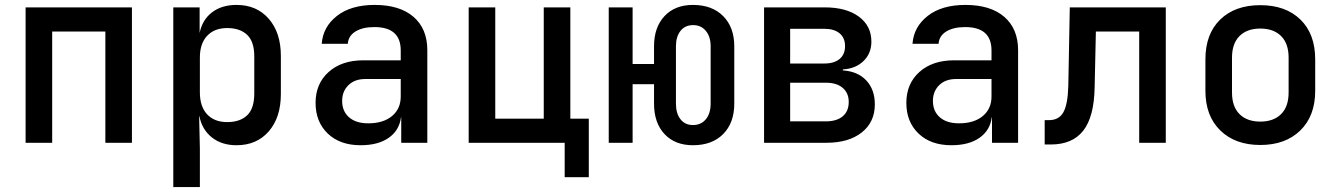

<svg xmlns="http://www.w3.org/2000/svg" viewBox="-20 -580 5440 780"><path d="M84 0V-550H516V0H408V-452H192V0Z M684 180V-550H791V-446Q802 -500 841.5 -530Q881 -560 941 -560Q1023 -560 1072 -503.5Q1121 -447 1121 -353V-198Q1121 -103 1072 -46.5Q1023 10 941 10Q881 10 841 -21.5Q801 -53 790 -108H789L792 23V180ZM903 -84Q955 -84 984 -111.5Q1013 -139 1013 -200V-351Q1013 -411 984 -438.5Q955 -466 903 -466Q851 -466 821.5 -434.5Q792 -403 792 -346V-205Q792 -147 821.5 -115.5Q851 -84 903 -84Z M1445 10Q1361 10 1311.5 -37.5Q1262 -85 1262 -162Q1262 -240 1315 -287.5Q1368 -335 1456 -335H1608V-375Q1608 -470 1501 -470Q1453 -470 1424 -452Q1395 -434 1393 -402H1287Q1292 -471 1349 -515.5Q1406 -560 1502 -560Q1604 -560 1660 -511.5Q1716 -463 1716 -376V0H1610V-103H1609Q1602 -50 1559 -20Q1516 10 1445 10ZM1476 -79Q1537 -79 1572.5 -108.5Q1608 -138 1608 -188V-259H1464Q1421 -259 1395.5 -234Q1370 -209 1370 -170Q1370 -128 1398 -103.5Q1426 -79 1476 -79Z M2274 140V0H1884V-550H1992V-98H2189V-550H2297V-98H2372V140Z M2795 10Q2722 10 2679.5 -35.5Q2637 -81 2637 -159V-238H2550V0H2453V-550H2550V-320H2637V-392Q2637 -469 2679.5 -514.5Q2722 -560 2795 -560Q2873 -560 2918 -514.5Q2963 -469 2963 -392V-159Q2963 -81 2918 -35.5Q2873 10 2795 10ZM2795 -72Q2828 -72 2847.5 -95.5Q2867 -119 2867 -159V-392Q2867 -431 2847.5 -454.5Q2828 -478 2796 -478Q2763 -478 2744.5 -454.5Q2726 -431 2726 -392V-159Q2726 -119 2744.5 -95.5Q2763 -72 2795 -72Z M3084 0V-550H3331Q3418 -550 3469 -512.5Q3520 -475 3520 -411Q3520 -363 3488 -332Q3456 -301 3404 -298V-294Q3465 -290 3499.5 -253Q3534 -216 3534 -156Q3534 -84 3481 -42Q3428 0 3338 0ZM3190 -322H3329Q3369 -322 3391 -340.5Q3413 -359 3413 -393Q3413 -426 3391 -444.5Q3369 -463 3329 -463H3190ZM3190 -87H3335Q3379 -87 3403.5 -107.5Q3428 -128 3428 -166Q3428 -202 3403.5 -223Q3379 -244 3335 -244H3190Z M3845 10Q3761 10 3711.5 -37.5Q3662 -85 3662 -162Q3662 -240 3715 -287.5Q3768 -335 3856 -335H4008V-375Q4008 -470 3901 -470Q3853 -470 3824 -452Q3795 -434 3793 -402H3687Q3692 -471 3749 -515.5Q3806 -560 3902 -560Q4004 -560 4060 -511.5Q4116 -463 4116 -376V0H4010V-103H4009Q4002 -50 3959 -20Q3916 10 3845 10ZM3876 -79Q3937 -79 3972.5 -108.5Q4008 -138 4008 -188V-259H3864Q3821 -259 3795.5 -234Q3770 -209 3770 -170Q3770 -128 3798 -103.5Q3826 -79 3876 -79Z M4224 7V-92H4242Q4282 -92 4300 -124Q4318 -156 4320 -232L4326 -550H4716V0H4608V-452H4432L4427 -226Q4425 -106 4381 -49.5Q4337 7 4249 7Z M5100 9Q4998 9 4937.5 -50Q4877 -109 4877 -211V-339Q4877 -442 4937 -500.5Q4997 -559 5100 -559Q5203 -559 5263 -500.5Q5323 -442 5323 -339V-211Q5323 -109 5262.5 -50Q5202 9 5100 9ZM5100 -86Q5154 -86 5184.5 -116.5Q5215 -147 5215 -204V-346Q5215 -403 5184.5 -433.5Q5154 -464 5100 -464Q5046 -464 5015.5 -433.5Q4985 -403 4985 -346V-204Q4985 -147 5015.5 -116.5Q5046 -86 5100 -86Z"/></svg>

Font: JetBrains Mono NL SemiBold
Style: Regular
Weight: 600
Designer: Philipp Nurullin, Konstantin Bulenkov
Foundry: JetBrains
Version: Version 2.304; ttfautohint (v1.8.4.7-5d5b)